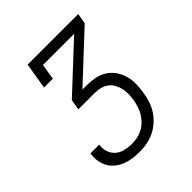

<svg xmlns="http://www.w3.org/2000/svg" viewBox="-200 -868 1001 1001"><g transform="rotate(-45 300.0 -367.5)"><path d="M256 0Q230 0 204.5 -3.5Q179 -7 156.5 -16Q134 -25 115 -40Q96 -55 84 -76Q72 -97 68 -122.5Q64 -148 68 -173Q69 -174 69 -175Q69 -176 69 -176H134Q134 -176 133.5 -175.5Q133 -175 133 -174Q129 -149 137 -125Q145 -101 163 -85.5Q181 -70 205.5 -64Q230 -58 256 -58Q276 -58 296.5 -62Q317 -66 336 -76Q355 -86 370.5 -101.5Q386 -117 397 -135Q408 -153 414 -173Q420 -193 424 -213Q427 -234 427.5 -255Q428 -276 423.5 -295.5Q419 -315 409 -332.5Q399 -350 383.5 -361.5Q368 -373 348 -378Q328 -383 307 -383H186L196 -441L449 -677H219L205 -590H140L164 -735H537L527 -677L274 -441H307Q337 -441 366.5 -435Q396 -429 420 -413.5Q444 -398 460.5 -374.5Q477 -351 485 -323Q493 -295 492.5 -264.5Q492 -234 487 -204Q483 -177 474.5 -150Q466 -123 450 -98.5Q434 -74 412 -54.5Q390 -35 364 -22.5Q338 -10 310.5 -5Q283 0 256 0Z"/></g></svg>

Font: Iosevka Etoile Light Oblique
Style: Regular
Weight: 300
Italic angle: -9°
Designer: Belleve Invis
Foundry: Belleve Invis
Version: Version 15.5.2; ttfautohint (v1.8.4)